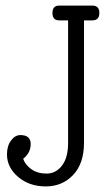

<svg xmlns="http://www.w3.org/2000/svg" viewBox="-20 -658 401 688"><path d="M311 -638Q336 -638 336 -611.5Q336 -585 311 -585H281V-146Q281 -72 242 -31Q203 10 144 10Q85 10 45 -24Q5 -58 5 -105Q5 -135 19.5 -154.5Q34 -174 53 -174Q90 -174 90 -142Q90 -110 63 -89Q70 -68 92 -52Q114 -36 147 -36Q180 -36 202 -64.5Q224 -93 224 -146V-585H192Q168 -585 168 -611.5Q168 -638 192 -638Z"/></svg>

Font: Glass Antiqua
Style: Regular
Weight: 400
Version: 1.001